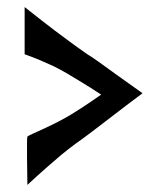

<svg xmlns="http://www.w3.org/2000/svg" viewBox="-20 -563 424 544"><path d="M49.8 -543Q101.6 -502 135.7 -476.1Q169.9 -450.2 190.4 -435.5Q214.8 -418 227.5 -409.2Q239.3 -402.3 259.8 -387.7Q277.3 -375 307.1 -353.5Q336.9 -332 383.8 -298.8Q334 -261.7 298.8 -234.4Q263.7 -207 240.2 -189.5Q212.9 -168.9 193.4 -155.3Q174.8 -141.6 153.3 -124Q134.8 -108.4 110.4 -86.9Q85.9 -65.4 57.6 -39.1Q56.6 -88.9 56.6 -116.2Q56.6 -143.6 56.6 -157.2Q56.6 -172.9 57.6 -175.8Q58.6 -177.7 72.8 -184.1Q86.9 -190.4 106 -199.2Q125 -208 146 -218.8Q167 -229.5 182.6 -239.3Q195.3 -247.1 209 -255.9Q220.7 -263.7 235.4 -273.4Q250 -283.2 266.6 -294.9Q252 -304.7 234.9 -315.4Q217.8 -326.2 203.1 -335L168.9 -355.5Q152.3 -365.2 132.8 -375Q116.2 -382.8 94.2 -392.1Q72.3 -401.4 49.8 -409.2V-543Z"/></svg>

Font: Irish Grover
Style: Regular
Weight: 400
Designer: Squid
Foundry: Font Diner, Inc DBA Sideshow
Version: Version 1.000